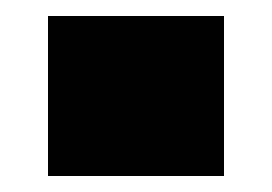

<svg xmlns="http://www.w3.org/2000/svg" viewBox="-20 -440 340 240"><path d="M40 -220V-420H260V-220Z"/></svg>

Font: Tektur Condensed Black
Style: Regular
Weight: 900
Width: 3
Designer: Adam Jagosz
Foundry: Adam Jagosz
Version: Version 1.005;gftools[0.9.30]